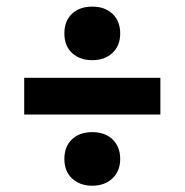

<svg xmlns="http://www.w3.org/2000/svg" viewBox="-20 -678 572 595"><path d="M266 -491.5Q227.5 -491.5 203.5 -513.5Q179.5 -535.5 179.5 -574.5Q179.5 -613 203 -635.2Q226.5 -657.5 266 -657.5Q305.5 -657.5 329 -634.8Q352.5 -612 352.5 -574.5Q352.5 -536.5 328.5 -514Q304.5 -491.5 266 -491.5ZM55 -323V-437H477V-323ZM266 -102.5Q227.5 -102.5 203.5 -124.8Q179.5 -147 179.5 -185.5Q179.5 -224 203 -246.2Q226.5 -268.5 266 -268.5Q305.5 -268.5 329 -245.8Q352.5 -223 352.5 -185.5Q352.5 -148 328.5 -125.2Q304.5 -102.5 266 -102.5Z"/></svg>

Font: Encode Sans Semi Condensed
Style: Bold
Weight: 700
Width: 4
Designer: Multiple Designers
Foundry: Impallari Type
Version: Version 3.000; ttfautohint (v1.8.3) -l 8 -r 50 -G 200 -x 14 